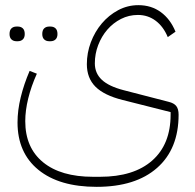

<svg xmlns="http://www.w3.org/2000/svg" viewBox="-20 -485 758 745"><path d="M171 -325Q159 -325 151.5 -332Q144 -339 144 -353Q144 -368 151.5 -375Q159 -382 171 -382H176Q188 -382 195.5 -375Q203 -368 203 -353Q203 -339 195.5 -332Q188 -325 176 -325ZM44 -325Q32 -325 24.5 -332Q17 -339 17 -353Q17 -368 24.5 -375Q32 -382 44 -382H49Q61 -382 68.5 -375Q76 -368 76 -353Q76 -339 68.5 -332Q61 -325 49 -325ZM355 240Q210 240 129 174Q48 108 48 -10Q48 -57 60.5 -108Q73 -159 95 -210L123 -199Q101 -150 89.5 -103Q78 -56 78 -15Q78 88 147 144.5Q216 201 341 201H368Q499 201 570.5 138Q642 75 642 -40V-50L456 -97Q384 -115 350.5 -148.5Q317 -182 317 -236Q317 -280 332.5 -321Q348 -362 375 -394Q402 -426 438.5 -445.5Q475 -465 517 -465Q567 -465 604 -438Q641 -411 661 -362L631 -341Q614 -382 584 -404.5Q554 -427 515 -427Q480 -427 449.5 -411.5Q419 -396 396.5 -370Q374 -344 361 -310Q348 -276 348 -239Q348 -201 375 -175.5Q402 -150 460 -135L634 -90Q655 -85 664 -73.5Q673 -62 673 -40Q673 93 589.5 166.5Q506 240 355 240Z"/></svg>

Font: IBM Plex Sans Arabic ExtLt
Style: Regular
Weight: 200
Designer: Mike Abbink, Paul van der Laan, Pieter van Rosmalen, Wael Morcos, Khajak Apelian
Foundry: Bold Monday
Version: Version 1.2